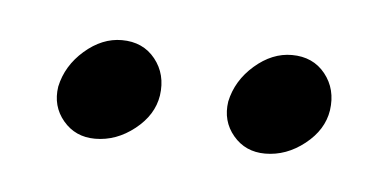

<svg xmlns="http://www.w3.org/2000/svg" viewBox="-24 -522 241 126"><g transform="rotate(5 96.5 -459.0)"><path d="M14 -458Q17 -472 28.5 -482Q40 -492 53 -492Q67 -492 75 -482Q83 -472 81 -458Q79 -445 67 -435.5Q55 -426 41 -426Q28 -426 20 -435.5Q12 -445 14 -458ZM126 -458Q129 -472 140.5 -482Q152 -492 165 -492Q179 -492 187 -482Q195 -472 193 -458Q191 -445 179 -435.5Q167 -426 153 -426Q140 -426 132 -435.5Q124 -445 126 -458Z"/></g></svg>

Font: Zain Light
Style: Italic
Weight: 300
Italic angle: -10°
Designer: Zain,Boutros
Foundry: Mobile Telecommunications Company (Zain), 2024
Version: Version 1.51; ttfautohint (v1.8.4)